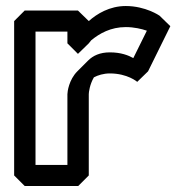

<svg xmlns="http://www.w3.org/2000/svg" viewBox="-20 -583 613 638"><path d="M275 -513 239 -548H62L27 -513V0L62 35H240L275 0V-270C275 -276 278 -302 292 -326C305 -333 324 -339 345 -339C404 -339 436 -311 436 -311L472 -346L546 -496L510 -531C510 -531 464 -563 398 -563C344 -563 302 -537 275 -513ZM204 -478V-439L239 -404L275 -439C275 -439 278 -443 283 -449C311 -472 348 -493 398 -493C425 -493 451 -487 468 -481L423 -390C407 -399 382 -409 345 -409C312 -409 289 -398 273 -382L237 -346C209 -318 204 -278 204 -270V-35H98V-478Z"/></svg>

Font: Hussar Press
Style: Bold
Weight: 700
Foundry: Cannot Into Space Fonts
Version: Version 1.43